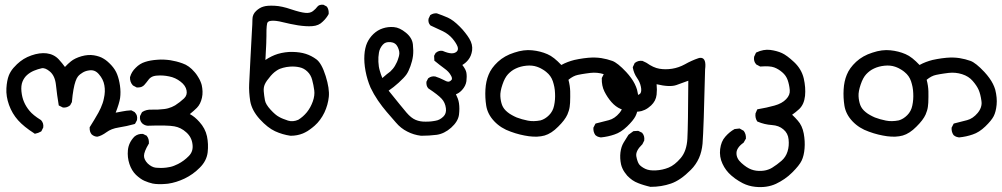

<svg xmlns="http://www.w3.org/2000/svg" viewBox="-20 -465 4194 804"><path d="M386.2 107.4Q379.9 106.9 374.3 104.5Q368.7 102.1 364.3 98.1L363.8 97.7Q354.5 86.9 355.5 68.8V67.4L356.4 66.4Q375 37.1 392.1 6.8Q397.5 -2.9 401.9 -12.9Q406.2 -22.9 409.7 -32.7Q413.1 -42.5 415 -52.7Q421.9 -82 417 -107.9Q412.6 -133.3 394 -154.3Q385.3 -164.6 374.8 -168.5Q364.3 -172.4 351.1 -169.9Q344.2 -168.9 338.1 -166.7Q332 -164.6 326.7 -161.4Q321.3 -158.2 316.2 -154.3Q311 -150.4 306.6 -145Q301.3 -138.7 296.4 -125Q291.5 -111.3 287.6 -89.6Q283.7 -67.9 281.2 -39.6V-38.1L280.8 -37.1L273.9 -24.4L272.9 -23.4L272 -22.9Q260.7 -13.7 244.6 -14.6H243.7L242.7 -15.1L229 -22L226.1 -23.4L225.6 -26.4Q218.8 -66.4 214.4 -108.4Q212.4 -127.9 206.1 -142.1Q199.7 -156.2 189.5 -165Q169.4 -182.1 154.8 -179.2Q138.7 -175.8 122.1 -168.9Q106 -162.1 93.3 -150.9Q81.1 -140.1 74.2 -123.3Q67.4 -106.4 69.8 -82Q72.3 -57.1 80.6 -38.1Q88.9 -18.6 103.5 -1Q118.2 17.1 150.4 37.1L151.4 37.6L151.9 38.1Q163.6 50.8 161.1 68.4V69.3L160.6 69.8L153.8 83.5L152.8 85L151.4 85.9Q140.6 92.3 127.9 94.7L125.5 95.2L124 93.8Q80.1 65.9 55.7 38.6Q30.8 10.7 17.8 -25.4Q4.9 -61.5 6.8 -95.2Q8.8 -128.4 17.1 -149.4Q20 -156.7 24.7 -164.6Q29.3 -172.4 35.9 -180.2Q42.5 -188 51.3 -196.3Q57.6 -202.1 64.7 -207.8Q71.8 -213.4 79.1 -217.8Q86.4 -222.2 94.5 -226.1Q102.5 -230 111.3 -232.9Q146 -245.1 175.3 -241.7Q206.1 -237.8 226.1 -216.3Q241.2 -199.7 252 -184.6Q264.2 -197.8 276.9 -208Q293 -221.2 321.3 -229.5Q349.1 -237.3 373.5 -233.4Q385.3 -231.4 395.3 -228Q405.3 -224.6 413.1 -219.7Q420.9 -215.3 429 -208.5Q437 -201.7 445.8 -192.4Q462.9 -173.8 470.7 -153.3Q478.5 -133.3 482.4 -106.4Q486.3 -79.1 482.9 -54.2Q479.5 -32.2 464.4 6.8Q479.5 3.9 492.7 1.5Q509.8 -2 527.8 -2.9H529.8L531.2 -2.4L543.9 4.4L544.4 4.9L544.9 5.9Q557.1 17.6 553.7 37.1L553.2 38.1V39.1L546.4 51.8L544.9 53.7L542.5 54.7Q511.2 63.5 477.5 68.8Q461.4 71.3 448.7 76.2Q436 81.1 426.3 88.4Q404.8 104 387.7 107.4H387.2Z M619.6 303.7Q610.8 301.8 602.1 298.8Q593.3 295.9 584.5 292Q575.7 288.1 566.9 281.7Q558.1 275.4 549.3 267.1Q531.2 249.5 522 221.7Q512.7 193.8 515.6 163.6Q518.6 132.3 542.5 107.4L543 106.9Q557.6 94.7 577.6 95.7H578.6L579.6 96.2L593.3 103L594.7 103.5L595.2 105Q604.5 116.2 603.5 135.3V136.7L602.5 137.7Q583 170.4 583 187.5Q583 203.6 598.6 219.7Q606.9 227.5 615.5 231.9Q624 236.3 632.8 237.3Q642.6 238.3 653.6 238.3Q664.6 238.3 676.8 236.8Q684.6 235.8 692.6 234.1Q700.7 232.4 708.7 229.2Q716.8 226.1 725.6 221.7Q750.5 209 770.5 188.5Q780.3 178.7 784.2 166.5Q788.1 154.3 786.1 139.2Q782.7 109.4 760.3 89.4Q737.8 68.8 710 64Q681.2 58.6 598.6 61.5H598.1Q585.4 60.5 575.2 51.3L574.7 50.8Q564 39.1 566.4 21.5V20.5L566.9 20L573.7 6.3L574.7 4.9L575.7 3.9Q592.3 -6.8 614.7 -5.9Q639.2 -4.9 667 -8.3Q675.8 -9.3 683.8 -11.5Q691.9 -13.7 699.2 -16.8Q706.5 -20 713.4 -23.9Q733.9 -37.1 750.5 -52.7Q765.1 -66.4 761.2 -86.4Q757.3 -106.9 736.3 -123Q714.4 -140.1 688.5 -145Q674.8 -147.9 662.1 -148.7Q649.4 -149.4 637.2 -148.4Q629.4 -147.9 623 -146Q616.7 -144 612.1 -140.9Q607.4 -137.7 604 -133.8Q598.1 -126 593 -119.6Q587.9 -113.3 583.5 -108.4H583V-107.9Q580.6 -106 578.1 -104.2Q575.7 -102.5 572.8 -101.3Q569.8 -100.1 566.9 -99.6Q564 -99.1 560.8 -98.9Q557.6 -98.6 554.2 -98.6H553.2L551.8 -99.1L537.1 -106.9L536.6 -107.4L535.6 -108.4Q523.4 -122.1 524.4 -142.1V-142.6L524.9 -143.1Q527.8 -153.8 533.7 -163.3Q539.6 -172.9 548.3 -181.2Q565.4 -198.7 587.4 -205.6Q609.4 -212.9 638.7 -214.8Q646 -215.3 653.1 -215.6Q660.2 -215.8 667 -215.3Q673.8 -214.8 680.2 -214.4Q686.5 -213.9 692.9 -212.9Q705.1 -210.9 717.8 -207.8Q730.5 -204.6 744.1 -199.7Q772 -190.4 794.9 -163.1Q798.3 -159.2 801.3 -155.3Q804.2 -151.4 806.6 -147.5Q809.1 -143.6 811.5 -139.6Q814 -135.7 815.9 -131.8Q817.9 -127.9 819.3 -124.3Q820.8 -120.6 822.3 -116.7Q823.7 -112.8 824.7 -108.9Q827.6 -95.7 828.1 -82.3Q828.6 -68.8 825.7 -55.7Q819.8 -29.3 804.7 -13.7Q792.5 -1.5 774.9 12.7Q795.4 23.4 814.9 45.4Q839.4 72.3 846.7 105.5Q853.5 138.2 849.6 172.9Q845.2 209 816.4 237.3Q788.6 265.6 752.9 282.7Q735.4 291 718 296.4Q700.7 301.8 683.6 304.2Q677.7 304.7 672.1 305.2Q666.5 305.7 661.1 305.9Q655.8 306.2 650.6 306.2Q645.5 306.2 640.4 305.9Q635.3 305.7 630.1 305.2Q625 304.7 620.1 303.7Z M1196.3 103.5Q1162.6 98.6 1131.8 84.5Q1101.1 70.3 1067.9 34.2Q1034.7 -2.4 1027.8 -41.5Q1024.9 -60.5 1023.7 -78.6Q1022.5 -96.7 1023.4 -113.8Q1025.4 -147 1028.8 -221.2Q1032.2 -295.4 1034.7 -331.1Q1037.1 -366.2 1037.1 -384.3Q1037.1 -404.8 1052.7 -419.4Q1067.4 -433.1 1083.5 -437.5Q1099.1 -442.4 1129.9 -440.9Q1160.2 -439.5 1199.7 -425.8Q1237.8 -413.1 1258.8 -411.1Q1278.3 -409.2 1290.5 -418.5Q1303.2 -428.7 1308.1 -436Q1315.4 -446.3 1332.5 -445.3H1333.5L1335 -444.8L1347.7 -438L1348.6 -437L1349.6 -436Q1357.4 -424.3 1356.4 -407.7V-406.7L1356 -405.8Q1354 -401.9 1351.6 -398.2Q1349.1 -394.5 1346.2 -390.6Q1343.3 -386.7 1339.8 -382.8Q1336.4 -378.9 1332 -375Q1323.7 -366.2 1312.5 -361.3Q1301.3 -356.4 1287.6 -355.5Q1274.4 -354.5 1259.5 -355.5Q1244.6 -356.4 1228 -358.9Q1195.3 -364.3 1164.1 -372.1Q1148.9 -376 1137 -377.4Q1125 -378.9 1115.7 -377.9Q1100.6 -376.5 1098.6 -366.7Q1097.7 -362.3 1096.9 -355.7Q1096.2 -349.1 1095.9 -340.6Q1095.7 -332 1095.7 -321.8Q1095.7 -318.4 1095.7 -314.5Q1095.7 -310.5 1095.5 -306.2Q1095.2 -301.8 1095.2 -296.6Q1095.2 -291.5 1095 -285.6Q1094.7 -279.8 1094.5 -273.7Q1094.2 -267.6 1093.8 -260.5Q1093.3 -253.4 1093 -246.1Q1092.8 -238.8 1092.3 -230.7Q1091.8 -222.7 1091.3 -213.9Q1117.7 -231.4 1143.6 -239.3Q1158.7 -243.7 1174.1 -245.8Q1189.5 -248 1205.1 -247.6Q1236.3 -247.1 1260.3 -239.5Q1284.2 -231.9 1305.2 -216.3Q1327.1 -199.7 1343.8 -146.5Q1360.4 -93.3 1356.9 -59.6Q1353.5 -25.9 1338.4 6.3Q1330.6 22.5 1320.3 36.4Q1310.1 50.3 1297.4 61.5Q1292.5 65.9 1287.4 69.8Q1282.2 73.7 1277.3 77.4Q1272.5 81.1 1267.6 84Q1262.7 86.9 1257.8 89.4Q1252.9 91.8 1248.5 93.8Q1224.6 103.5 1197.3 103.5H1196.8ZM1229 36.6Q1249 24.4 1265.1 4.9Q1272.9 -4.9 1279.1 -16.1Q1285.2 -27.3 1290 -40.5Q1298.8 -65.9 1295.9 -86.9Q1293 -109.4 1287.1 -130.9Q1281.7 -151.4 1267.3 -165.3Q1252.9 -179.2 1234.9 -183.1Q1216.3 -187.5 1194.3 -186Q1187 -185.5 1179.7 -184.3Q1172.4 -183.1 1165.5 -181.2Q1158.7 -179.2 1151.9 -176.8Q1147.9 -175.3 1144.3 -173.1Q1140.6 -170.9 1136.7 -168.2Q1132.8 -165.5 1128.9 -162.4Q1125 -159.2 1121.3 -155.5Q1117.7 -151.9 1113.8 -147.5Q1104.5 -136.7 1098.1 -127.7Q1091.8 -118.7 1088.9 -111.8Q1083 -98.6 1084.5 -82Q1085.9 -64.5 1089.4 -45.4Q1092.3 -28.3 1112.8 -5.9Q1133.3 16.6 1148.4 24.4Q1155.8 28.8 1165.3 32.5Q1174.8 36.1 1186 40Q1206.5 46.4 1229 36.6Z M1743.2 103.5Q1727.5 101.6 1713.1 97.2Q1698.7 92.8 1685.5 85.9Q1658.2 72.3 1637.7 47.9Q1617.7 24.4 1599.1 3.4Q1580.6 -18.1 1562.7 -44.2Q1544.9 -70.3 1531.7 -98.1Q1517.6 -130.9 1510.7 -167.5Q1503.9 -203.6 1505.9 -234.4Q1506.8 -249.5 1509.8 -262.5Q1512.7 -275.4 1517.3 -285.6Q1522 -295.9 1528.6 -305.2Q1535.2 -314.5 1543.9 -322.8Q1561.5 -339.4 1583.3 -346.4Q1605 -353.5 1628.9 -351.6Q1641.6 -350.6 1654.1 -344.7Q1666.5 -338.9 1679.7 -328.1Q1692.4 -317.9 1700 -305.4Q1707.5 -293 1709 -278.8Q1711.9 -252.9 1709.5 -231.4Q1708 -220.2 1705.3 -209.5Q1702.6 -198.7 1698.7 -188Q1690.9 -166 1682.1 -153.3Q1672.9 -140.1 1649.4 -118.7Q1628.4 -99.6 1607.4 -85.4Q1662.6 -16.6 1682.1 6.3Q1701.7 29.3 1720.7 37.1Q1739.3 44.9 1762.2 44.4Q1768.1 44.4 1773.7 44.2Q1779.3 43.9 1784.4 43.5Q1789.6 43 1794.4 42.2Q1799.3 41.5 1804.2 40.5Q1813 39.1 1820.8 34.9Q1828.6 30.8 1836.4 23.4Q1850.1 10.3 1847.2 -11.7Q1844.2 -35.6 1829.6 -51.3Q1814.5 -67.9 1773.9 -94.7L1773.4 -95.2L1772.9 -95.7Q1768.6 -100.6 1766.8 -107.2Q1765.1 -113.8 1765.6 -121.6V-122.6L1766.1 -123.5L1772 -135.3L1772.9 -136.7L1773.9 -137.7Q1787.6 -147.9 1804.2 -144.5L1804.7 -144Q1812.5 -141.6 1820.6 -138.2Q1828.6 -134.8 1836.4 -130.9Q1850.1 -123 1857.4 -123Q1858.4 -123 1859.6 -123.3Q1860.8 -123.5 1862.1 -124Q1863.3 -124.5 1864.7 -125.2Q1866.2 -126 1867.4 -127.2Q1868.7 -128.4 1870.1 -129.9Q1872.1 -131.8 1872.6 -134Q1873 -136.2 1872.1 -140.1Q1871.1 -144 1868.2 -148.9Q1859.9 -165 1840.3 -178.7Q1819.8 -193.8 1800.8 -209.5L1798.8 -210.9V-213.4L1797.9 -229V-231L1798.3 -232.4L1804.2 -243.2L1805.2 -244.1L1806.2 -244.6Q1817.9 -254.4 1833 -252H1833.5L1834.5 -251.5Q1856 -242.2 1870.6 -241.7Q1884.3 -241.2 1893.1 -249.5Q1900.4 -257.3 1896 -270Q1890.1 -285.2 1874.5 -303.7Q1858.4 -322.3 1835 -334Q1810.1 -346.2 1783.7 -357.9L1782.7 -358.4L1781.7 -359.4Q1772 -370.1 1774.4 -385.7V-386.2L1774.9 -387.2L1780.8 -399.9L1781.2 -401.4L1782.7 -402.3Q1794.4 -410.2 1809.1 -409.2H1809.6L1810.5 -408.7Q1833 -400.9 1855.5 -391.1Q1867.2 -385.7 1879.4 -376.5Q1891.6 -367.2 1905.3 -353.5Q1911.6 -347.2 1917.5 -340.6Q1923.3 -334 1928.2 -327.6Q1933.1 -321.3 1937.5 -315.2Q1941.9 -309.1 1945.3 -303.2Q1952.6 -291 1955.6 -278.8Q1958.5 -266.6 1957 -253.9Q1953.6 -230 1940.4 -213.9Q1930.2 -201.2 1916 -192.9Q1930.7 -174.3 1933.1 -160.2Q1935.5 -144.5 1933.1 -125Q1930.2 -105 1914.6 -87.9Q1902.3 -74.7 1889.2 -70.3Q1894 -60.5 1897.2 -51.8Q1900.4 -43 1901.9 -33.2Q1905.3 -10.7 1901.9 16.1Q1897.9 43.9 1869.1 69.8Q1840.3 95.2 1808.1 99.6Q1776.9 103.5 1744.1 103.5H1743.7ZM1602.5 -156.2Q1615.2 -164.6 1625 -176.8Q1629.9 -182.6 1633.8 -189.2Q1637.7 -195.8 1641.1 -203.1Q1642.6 -206.1 1643.8 -209Q1645 -211.9 1646 -215.1Q1647 -218.3 1647.9 -221.2Q1648.9 -224.1 1649.9 -227.3Q1650.9 -230.5 1651.4 -233.9Q1654.8 -248.5 1645.5 -268.1Q1636.7 -286.6 1615.7 -288.6Q1604.5 -289.6 1596.4 -286.9Q1588.4 -284.2 1582.5 -277.3Q1576.2 -270 1572.3 -262Q1568.4 -253.9 1566.9 -245.1Q1563.5 -226.1 1564.5 -206.1Q1564.9 -195.8 1566.4 -186.3Q1567.9 -176.8 1570.8 -167.5Q1574.7 -153.3 1581.1 -138.2L1601.6 -155.8L1602.1 -156.2Z M2495.6 110.4Q2492.7 109.9 2489.5 109.1Q2486.3 108.4 2483.6 107.4Q2481 106.4 2478.5 104.7Q2476.1 103 2473.6 101.1L2473.1 100.6L2472.7 100.1Q2468.3 93.8 2466.3 86.4Q2464.4 79.1 2464.8 70.8V69.8L2465.3 68.8L2472.2 55.2L2473.6 52.7L2476.1 51.8Q2503.4 44.9 2529.8 38.1Q2554.2 31.7 2574.2 7.8Q2580.6 0 2584.5 -8.1Q2588.4 -16.1 2589.8 -24.7Q2591.3 -33.2 2589.8 -42Q2585.9 -70.8 2578.1 -88.6Q2570.3 -106.4 2553.2 -126Q2536.6 -145.5 2508.8 -154.3Q2481 -163.1 2452.1 -159.7Q2442.4 -158.7 2433.3 -157.2Q2424.3 -155.8 2416 -154.5Q2407.7 -153.3 2399.9 -151.4Q2380.4 -147.5 2360.4 -130.9Q2367.2 -105 2367.7 -82.5Q2368.2 -59.6 2367.2 -34.7Q2366.7 -25.9 2365.5 -17.6Q2364.3 -9.3 2361.8 -1.2Q2359.4 6.8 2356 14.6Q2345.7 37.6 2317.4 65.4Q2289.1 94.2 2260.3 102.5Q2231.9 110.4 2194.8 105.5Q2176.8 103 2157.7 98.4Q2138.7 93.8 2118.7 86.4Q2077.6 72.3 2049.8 43Q2022 13.7 2016.1 -22Q2010.7 -56.2 2012.7 -90.3Q2014.6 -124.5 2025.9 -151.9Q2037.1 -180.2 2064.9 -206.1Q2092.8 -231.9 2133.3 -244.6Q2153.8 -251.5 2172.6 -253.9Q2191.4 -256.3 2208.5 -254.4Q2242.7 -251 2272 -238.3Q2286.1 -232.4 2300.8 -220.7Q2315.4 -209 2330.6 -192.9Q2343.8 -200.2 2357.4 -205.3Q2371.1 -210.4 2384.8 -213.9Q2394.5 -215.8 2404.3 -217.8Q2414.1 -219.7 2423.8 -220.9Q2433.6 -222.2 2443.4 -223.1Q2472.7 -225.6 2498 -221.7Q2510.3 -219.7 2521.7 -216.8Q2533.2 -213.9 2543.9 -210Q2565.9 -202.1 2602.1 -163.6Q2613.8 -150.9 2622.8 -138.4Q2631.8 -126 2637.9 -113.8Q2644 -101.6 2647.5 -89.8Q2656.2 -55.2 2653.3 -25.9Q2650.4 3.4 2641.1 21.5Q2631.8 39.6 2606 64.5Q2580.1 89.4 2553.2 98.1Q2526.9 107.4 2496.6 110.4H2496.1ZM2243.7 39.1Q2262.7 33.7 2279.1 17.3Q2295.4 1 2300.3 -22.9Q2305.7 -48.3 2304.2 -74.7Q2303.7 -88.4 2301.3 -100.8Q2298.8 -113.3 2294.9 -125Q2287.1 -147.9 2268.1 -163.1Q2265.1 -165.5 2262 -168Q2258.8 -170.4 2255.4 -172.4Q2252 -174.3 2248.8 -176.3Q2245.6 -178.2 2242.2 -179.9Q2238.8 -181.6 2235.4 -182.9Q2231.9 -184.1 2228.5 -185.5Q2208.5 -192.4 2184.1 -189.9Q2159.7 -187.5 2140.1 -178.2Q2130.4 -173.8 2122.3 -167.7Q2114.3 -161.6 2107.4 -154.3Q2100.6 -147 2094.7 -136.2Q2088.9 -125.5 2084 -110.8Q2074.2 -82 2075.2 -62.5Q2076.2 -42 2082.5 -24.9Q2088.9 -8.3 2105.5 4.9Q2109.4 8.3 2114 11.2Q2118.7 14.2 2123.3 16.8Q2127.9 19.5 2133.1 22Q2138.2 24.4 2143.6 26.9Q2165.5 35.2 2189.9 40Q2213.9 44.9 2243.7 39.1Z M2703.6 317.4Q2697.3 315.9 2690.7 314.2Q2684.1 312.5 2677.5 310.5Q2670.9 308.6 2664.6 306.4Q2658.2 304.2 2652.3 301.8Q2639.2 296.9 2627.9 289.1Q2616.7 281.2 2606.4 270.5Q2600.1 263.2 2595 255.6Q2589.8 248 2586.2 239.7Q2582.5 231.4 2580.6 223.1Q2575.2 197.8 2578.1 173.3Q2581.1 149.4 2591.3 132.3Q2600.6 116.2 2611.3 100.1L2611.8 99.6L2612.8 98.6L2631.3 85L2632.8 84H2634.3L2650.9 83H2652.3L2653.8 83.5L2667.5 90.3L2668.9 90.8L2669.4 91.8Q2680.2 104.5 2677.7 122.6V124L2677.2 124.5L2670.4 138.2L2669.9 139.2L2668.9 140.1Q2641.1 167 2644.5 189Q2646.5 200.7 2649.7 209.5Q2652.8 218.3 2656.7 223.6Q2661.1 229 2667.7 233.6Q2674.3 238.3 2682.6 242.2Q2699.2 250 2726.6 248.5Q2754.4 247.1 2779.8 236.8Q2805.2 226.6 2830.6 196.8Q2855.5 167.5 2858.4 115.7Q2861.3 63.5 2862.3 -127Q2836.9 -117.2 2812.5 -108.9Q2784.7 -99.1 2729.5 -112.3Q2731.9 -88.9 2729.5 -68.4Q2728 -55.2 2722.2 -43.9Q2716.3 -32.7 2706.5 -23.4Q2700.2 -17.6 2693.6 -12.9Q2687 -8.3 2680.2 -5.1Q2673.3 -2 2666.5 0Q2646 4.9 2623 2.4Q2600.1 0 2579.1 -8.8Q2558.1 -17.6 2540.5 -37.6Q2523.4 -57.1 2511.2 -81.5Q2499 -106 2500 -136.7V-138.2L2500.5 -139.2L2507.3 -152.8L2507.8 -154.3L2508.8 -154.8Q2521.5 -165.5 2539.6 -163.1H2541L2541.5 -162.6L2555.2 -155.8L2557.6 -154.3L2558.6 -151.9Q2564 -131.3 2570.3 -112.3Q2576.2 -94.2 2595.7 -78.1Q2614.3 -62.5 2635.7 -64.5Q2646.5 -65.4 2653.1 -68.1Q2659.7 -70.8 2662.1 -74.7Q2667.5 -84 2663.6 -102.1Q2659.7 -121.6 2647.5 -138.7Q2634.3 -157.7 2629.9 -181.6V-183.6L2630.4 -185.1L2637.2 -199.7L2637.7 -201.2L2639.2 -202.1Q2652.8 -212.4 2669.9 -210H2670.4L2671.4 -209.5L2686 -202.6L2686.5 -202.1H2687Q2716.3 -181.2 2741.2 -177.2Q2766.6 -172.9 2794.4 -177.2Q2822.3 -181.6 2848.1 -195.8Q2875.5 -211.4 2904.3 -221.2Q2911.1 -223.6 2916.5 -222.7Q2938.5 -219.7 2932.6 -174.3Q2926.8 73.7 2921.9 136.7Q2920.4 152.8 2916.7 168Q2913.1 183.1 2907 196.8Q2900.9 210.4 2892.3 222.9Q2883.8 235.4 2873 246.1Q2829.6 290 2789.6 303.7Q2750 317.4 2705.1 317.4H2704.6Z M3143.1 317.4Q3114.7 314.5 3090.3 302.2Q3082 297.9 3074 293Q3065.9 288.1 3058.1 282.5Q3050.3 276.9 3042.5 270Q3018.6 249.5 3005.4 220.7Q2998.5 206.1 2996.1 190.7Q2993.7 175.3 2995.6 159.4Q2997.6 143.6 3002.9 130.4Q3008.3 117.2 3017.6 106.9Q3035.2 86.9 3055.7 75.7L3056.6 75.2H3058.1L3075.7 73.2H3077.6L3079.1 74.2L3092.8 82L3093.8 82.5L3094.7 83.5Q3104.5 96.7 3103.5 114.7V116.2L3102.5 117.2L3094.7 130.9L3094.2 131.8L3093.3 132.8Q3078.6 143.1 3071.3 154.1Q3064 165 3064 175.8Q3063.5 198.7 3084.5 217.3Q3106.4 237.3 3126 244.6Q3145.5 252 3169.4 250.5Q3174.3 250 3179 249.5Q3183.6 249 3188 247.8Q3192.4 246.6 3196.8 245.1Q3201.2 243.7 3205.3 241.7Q3209.5 239.7 3213.4 237.3Q3233.9 224.6 3252.4 208.5Q3270.5 192.9 3277.8 169.4Q3285.2 146 3282.2 118.7Q3279.8 92.8 3260.3 76.7Q3250.5 68.4 3238.8 64Q3227.1 59.6 3212.4 58.6Q3181.2 56.6 3152.8 44.4L3151.4 43.9L3150.4 42.5Q3141.6 28.8 3143.6 11.2V10.3L3144 9.3L3149.9 -4.4L3151.4 -7.3L3154.3 -7.8Q3189.9 -13.7 3223.1 -22.9Q3254.9 -31.7 3272 -49.8Q3289.1 -67.4 3287.1 -87.9Q3285.2 -109.9 3278.3 -129.9Q3271.5 -148.9 3255.9 -162.1Q3240.2 -175.8 3222.2 -182.6Q3204.1 -189.5 3165.5 -186.5H3163.6L3162.1 -187L3147.5 -194.8L3146.5 -195.3L3146 -196.3Q3135.3 -208 3137.7 -226.1V-227.1L3138.2 -228L3145 -242.7L3146 -244.6L3147.9 -245.6Q3162.1 -252.4 3176.8 -255.1Q3191.4 -257.8 3206.1 -255.9Q3233.9 -252 3254.4 -242.7Q3274.9 -233.4 3305.2 -205.1Q3336.4 -175.8 3345.7 -136.7Q3354.5 -98.1 3351.1 -63.5Q3349.1 -45.4 3343 -31.7Q3336.9 -18.1 3326.7 -8.3Q3311 5.9 3296.9 15.6Q3298.8 17.1 3301 19.3Q3303.2 21.5 3305.4 23.7Q3307.6 25.9 3310.1 28.3Q3312.5 30.8 3314.9 33.7Q3317.4 36.6 3320.3 39.6Q3339.4 60.5 3345.7 94.2Q3351.6 126.5 3349.1 156.7Q3346.7 187 3336.9 207.5Q3327.1 228 3296.9 257.8Q3282.2 272.5 3265.1 284.2Q3248 295.9 3229.5 304.7Q3191.4 322.3 3143.1 317.4Z M3995.6 110.4Q3992.7 109.9 3989.5 109.1Q3986.3 108.4 3983.6 107.4Q3981 106.4 3978.5 104.7Q3976.1 103 3973.6 101.1L3973.1 100.6L3972.7 100.1Q3968.3 93.8 3966.3 86.4Q3964.4 79.1 3964.8 70.8V69.8L3965.3 68.8L3972.2 55.2L3973.6 52.7L3976.1 51.8Q4003.4 44.9 4029.8 38.1Q4054.2 31.7 4074.2 7.8Q4080.6 0 4084.5 -8.1Q4088.4 -16.1 4089.8 -24.7Q4091.3 -33.2 4089.8 -42Q4085.9 -70.8 4078.1 -88.6Q4070.3 -106.4 4053.2 -126Q4036.6 -145.5 4008.8 -154.3Q3981 -163.1 3952.1 -159.7Q3942.4 -158.7 3933.3 -157.2Q3924.3 -155.8 3916 -154.5Q3907.7 -153.3 3899.9 -151.4Q3880.4 -147.5 3860.4 -130.9Q3867.2 -105 3867.7 -82.5Q3868.2 -59.6 3867.2 -34.7Q3866.7 -25.9 3865.5 -17.6Q3864.3 -9.3 3861.8 -1.2Q3859.4 6.8 3856 14.6Q3845.7 37.6 3817.4 65.4Q3789.1 94.2 3760.3 102.5Q3731.9 110.4 3694.8 105.5Q3676.8 103 3657.7 98.4Q3638.7 93.8 3618.7 86.4Q3577.6 72.3 3549.8 43Q3522 13.7 3516.1 -22Q3510.7 -56.2 3512.7 -90.3Q3514.6 -124.5 3525.9 -151.9Q3537.1 -180.2 3564.9 -206.1Q3592.8 -231.9 3633.3 -244.6Q3653.8 -251.5 3672.6 -253.9Q3691.4 -256.3 3708.5 -254.4Q3742.7 -251 3772 -238.3Q3786.1 -232.4 3800.8 -220.7Q3815.4 -209 3830.6 -192.9Q3843.8 -200.2 3857.4 -205.3Q3871.1 -210.4 3884.8 -213.9Q3894.5 -215.8 3904.3 -217.8Q3914.1 -219.7 3923.8 -220.9Q3933.6 -222.2 3943.4 -223.1Q3972.7 -225.6 3998 -221.7Q4010.3 -219.7 4021.7 -216.8Q4033.2 -213.9 4043.9 -210Q4065.9 -202.1 4102.1 -163.6Q4113.8 -150.9 4122.8 -138.4Q4131.8 -126 4137.9 -113.8Q4144 -101.6 4147.5 -89.8Q4156.2 -55.2 4153.3 -25.9Q4150.4 3.4 4141.1 21.5Q4131.8 39.6 4106 64.5Q4080.1 89.4 4053.2 98.1Q4026.9 107.4 3996.6 110.4H3996.1ZM3743.7 39.1Q3762.7 33.7 3779.1 17.3Q3795.4 1 3800.3 -22.9Q3805.7 -48.3 3804.2 -74.7Q3803.7 -88.4 3801.3 -100.8Q3798.8 -113.3 3794.9 -125Q3787.1 -147.9 3768.1 -163.1Q3765.1 -165.5 3762 -168Q3758.8 -170.4 3755.4 -172.4Q3752 -174.3 3748.8 -176.3Q3745.6 -178.2 3742.2 -179.9Q3738.8 -181.6 3735.4 -182.9Q3731.9 -184.1 3728.5 -185.5Q3708.5 -192.4 3684.1 -189.9Q3659.7 -187.5 3640.1 -178.2Q3630.4 -173.8 3622.3 -167.7Q3614.3 -161.6 3607.4 -154.3Q3600.6 -147 3594.7 -136.2Q3588.9 -125.5 3584 -110.8Q3574.2 -82 3575.2 -62.5Q3576.2 -42 3582.5 -24.9Q3588.9 -8.3 3605.5 4.9Q3609.4 8.3 3614 11.2Q3618.7 14.2 3623.3 16.8Q3627.9 19.5 3633.1 22Q3638.2 24.4 3643.6 26.9Q3665.5 35.2 3689.9 40Q3713.9 44.9 3743.7 39.1Z"/></svg>

Font: NaikaiFont
Style: SemiBold
Weight: 600
Version: Version 1.89